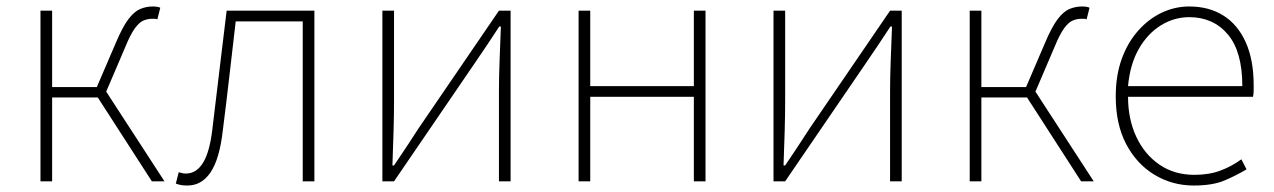

<svg xmlns="http://www.w3.org/2000/svg" viewBox="-20 -560 3934 593"><path d="M105 0V-527H141V-291H279L337 -426Q358 -476 376 -500Q394 -524 412.5 -532Q431 -540 452 -540Q459 -540 465.5 -539Q472 -538 475 -536L466 -500Q462 -502 459 -502Q456 -502 450 -502Q436 -502 423 -496.5Q410 -491 396.5 -472.5Q383 -454 367 -415L308 -277L488 0H449L282 -259H141V0Z M559 13Q547 13 539 11.5Q531 10 523 7L532 -28Q537 -27 542 -25.5Q547 -24 554 -24Q587 -24 607.5 -58Q628 -92 636 -162Q647 -254 658 -345Q669 -436 680 -527H951V0H915V-494H708Q698 -409 688.5 -325.5Q679 -242 668 -156Q658 -69 630.5 -28Q603 13 559 13Z M1161 0V-527H1197V-249Q1197 -206 1195.5 -154Q1194 -102 1192 -49H1197Q1214 -74 1235.5 -106.5Q1257 -139 1273 -164L1521 -527H1557V0H1521V-277Q1521 -321 1523 -373Q1525 -425 1527 -478H1522Q1506 -453 1484 -420.5Q1462 -388 1445 -363L1197 0Z M1767 0V-527H1803V-294H2123V-527H2159V0H2123V-261H1803V0Z M2369 0V-527H2405V-249Q2405 -206 2403.5 -154Q2402 -102 2400 -49H2405Q2422 -74 2443.5 -106.5Q2465 -139 2481 -164L2729 -527H2765V0H2729V-277Q2729 -321 2731 -373Q2733 -425 2735 -478H2730Q2714 -453 2692 -420.5Q2670 -388 2653 -363L2405 0Z M2975 0V-527H3011V-291H3149L3207 -426Q3228 -476 3246 -500Q3264 -524 3282.5 -532Q3301 -540 3322 -540Q3329 -540 3335.5 -539Q3342 -538 3345 -536L3336 -500Q3332 -502 3329 -502Q3326 -502 3320 -502Q3306 -502 3293 -496.5Q3280 -491 3266.5 -472.5Q3253 -454 3237 -415L3178 -277L3358 0H3319L3152 -259H3011V0Z M3667 13Q3601 13 3546 -20Q3491 -53 3458.5 -114.5Q3426 -176 3426 -262Q3426 -327 3444.5 -378Q3463 -429 3495.5 -465.5Q3528 -502 3568.5 -521Q3609 -540 3653 -540Q3714 -540 3758.5 -512Q3803 -484 3827.5 -429.5Q3852 -375 3852 -297Q3852 -289 3852 -280.5Q3852 -272 3850 -261H3464Q3464 -192 3489.5 -137.5Q3515 -83 3561 -51.5Q3607 -20 3669 -20Q3714 -20 3749 -33Q3784 -46 3814 -68L3830 -37Q3800 -19 3763 -3Q3726 13 3667 13ZM3464 -294H3817Q3817 -401 3772 -454Q3727 -507 3653 -507Q3606 -507 3565 -481.5Q3524 -456 3497 -408.5Q3470 -361 3464 -294Z"/></svg>

Font: Noto Sans TC Thin
Style: Regular
Weight: 100
Designer: Ryoko NISHIZUKA 西塚涼子 (kana, bopomofo & ideographs); Paul D. Hunt (Latin, Greek & Cyrillic); Sandoll Communications 산돌커뮤니
Foundry: Adobe
Version: Version 2.004-H2;hotconv 1.0.118;makeotfexe 2.5.65603